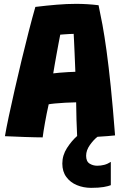

<svg xmlns="http://www.w3.org/2000/svg" viewBox="-20 -688 632 972"><path d="M196 7.5Q183 7.5 158.5 7Q134 6.5 105.2 5.5Q76.5 4.5 49.5 3.2Q22.5 2 5 1.5Q11.5 -37.5 24.5 -98.8Q37.5 -160 54.2 -233.2Q71 -306.5 89.2 -382.8Q107.5 -459 125.5 -529Q143.5 -599 159 -653Q216.5 -660 267.2 -664.2Q318 -668.5 365.5 -668.5Q422 -668.5 479 -661.5Q488.5 -617.5 498.8 -562Q509 -506.5 519.5 -430.2Q530 -354 540.8 -249.2Q551.5 -144.5 562.5 -2.5Q548.5 -1 524.5 1Q500.5 3 473.5 4.5Q454 19.5 435 46.2Q416 73 416 100.5Q416 129 433.2 140Q450.5 151 472 151Q490.5 151 507.8 146.5Q525 142 541 131.5V249.5Q529 254.5 504.5 258.8Q480 263 441 263Q402.5 263 369.2 249.2Q336 235.5 315.8 208Q295.5 180.5 295.5 140Q295.5 98 319.2 61.2Q343 24.5 370.5 0.5Q368.5 -35 367.2 -81.8Q366 -128.5 365.5 -170Q339 -169.5 310.5 -168Q282 -166.5 259 -164.2Q236 -162 226.5 -160Q216 -113.5 207.8 -67.2Q199.5 -21 196 7.5ZM249.5 -316.5Q258.5 -318 280.2 -319.8Q302 -321.5 325.2 -323Q348.5 -324.5 361.5 -324.5Q361 -334 360 -361.5Q359 -389 357.5 -422Q356 -455 354.8 -481.8Q353.5 -508.5 353 -516.5Q346 -516.5 331.5 -515.8Q317 -515 303.5 -514Q290 -513 285 -512.5Q282 -497 277 -471.2Q272 -445.5 266.8 -416Q261.5 -386.5 256.8 -359.8Q252 -333 249.5 -316.5Z"/></svg>

Font: Grandstander ExtraBold
Style: Regular
Weight: 800
Designer: Tyler Finck
Foundry: Etcetera Type Co
Version: Version 1.200; ttfautohint (v1.8.3)